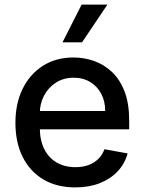

<svg xmlns="http://www.w3.org/2000/svg" viewBox="-20 -802 627 833"><path d="M306.5 11Q225.9 11 167.8 -23.6Q109.7 -58.2 78.3 -121.3Q46.9 -184.3 46.9 -269.2Q46.9 -353 78.3 -416.9Q109.7 -480.8 166.4 -516.7Q223 -552.6 299 -552.6Q345.2 -552.6 388.5 -537.3Q431.8 -522 466.3 -489.3Q500.7 -456.7 520.6 -404.7Q540.5 -352.6 540.5 -278.4V-240.8H106.9V-320.3H436.4Q436.4 -362.2 419.4 -394.7Q402.3 -427.2 371.6 -446Q340.9 -464.8 299.7 -464.8Q255 -464.8 221.8 -443Q188.6 -421.2 170.6 -386.2Q152.7 -351.2 152.7 -310.4V-248.2Q152.7 -193.5 172.1 -155.2Q191.4 -116.8 226.2 -96.8Q261 -76.7 307.5 -76.7Q337.7 -76.7 362.6 -85.4Q387.4 -94.1 405.5 -111.5Q423.7 -128.9 433.2 -154.5L533.7 -136.4Q521.7 -92 490.6 -58.8Q459.5 -25.6 412.8 -7.3Q366.1 11 306.5 11ZM251.1 -618.3 334.2 -782H446L335.9 -618.3Z"/></svg>

Font: InterMG Medium
Style: Regular
Weight: 500
Designer: Rasmus Andersson
Foundry: rsms
Version: Version 3.019;December 26, 2023;FontCreator 15.0.0.2955 64-b